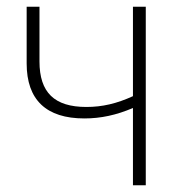

<svg xmlns="http://www.w3.org/2000/svg" viewBox="-20 -549 534 569"><path d="M374 0H412V-529H374V-264C326 -242 283 -232 236 -232C141 -232 97 -275 97 -367V-529H59V-361C59 -253 117 -198 230 -198C279 -198 325 -208 374 -229Z"/></svg>

Font: Noto Sans SemiCondensed ExtraLight
Style: Regular
Weight: 200
Width: 4
Designer: Monotype Design Team
Foundry: Monotype Imaging Inc.
Version: Version 2.013